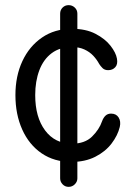

<svg xmlns="http://www.w3.org/2000/svg" viewBox="-20 -629 523 747"><path d="M258 1Q191 1 142 -32.5Q93 -66 66.5 -125Q40 -184 40 -259Q40 -333 67 -391Q94 -449 143.5 -483Q193 -517 260 -517Q314 -517 351.5 -497.5Q389 -478 410 -451Q431 -424 435 -401Q439 -379 428.5 -367.5Q418 -356 401 -356Q387 -356 379 -364Q371 -372 366 -380Q357 -397 343 -412Q329 -427 308.5 -436.5Q288 -446 260 -446Q213 -446 181 -422Q149 -398 133 -355.5Q117 -313 117 -259Q117 -173 155.5 -121.5Q194 -70 260 -70Q310 -70 338 -97.5Q366 -125 377 -157Q382 -171 390.5 -179Q399 -187 412 -187Q432 -187 441.5 -172Q451 -157 446 -135Q438 -102 414 -70.5Q390 -39 350.5 -19Q311 1 258 1ZM247 98Q233 98 223.5 88Q214 78 214 65V-576Q214 -590 223.5 -599.5Q233 -609 247 -609Q261 -609 271 -599.5Q281 -590 281 -576V65Q281 78 271 88Q261 98 247 98Z"/></svg>

Font: National Park
Style: Regular
Weight: 400
Designer: Andrea Herstowski, Ben Hoepner
Version: Version 1.009